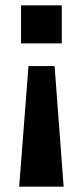

<svg xmlns="http://www.w3.org/2000/svg" viewBox="-20 -521 312 721"><path d="M52 180 87 -273H185L219 180ZM59 -358V-501H212V-358Z"/></svg>

Font: Nunito Sans 7pt
Style: Bold
Weight: 700
Designer: Vernon Adams
Foundry: Vernon Adams
Version: Version 3.101;gftools[0.9.27]